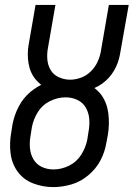

<svg xmlns="http://www.w3.org/2000/svg" viewBox="-20 -755 545 783"><path d="M197 8Q155 8 115.5 -7Q76 -22 52 -55Q28 -88 23 -130.5Q18 -173 26 -216L31 -248Q38 -285 56 -320Q74 -355 105 -381Q126 -398 148 -409Q137 -418 127 -429Q103 -457 96.5 -496Q90 -535 97 -574L125 -735H206L176 -562Q171 -537 173 -513Q175 -489 186.5 -469.5Q198 -450 220 -440Q242 -430 266 -430Q287 -430 309.5 -438Q332 -446 349.5 -463Q367 -480 377 -501Q387 -522 391 -544L424 -735H505L469 -532Q463 -498 445 -467Q427 -436 397 -414Q381 -403 365 -396Q381 -384 394 -367Q417 -334 422 -291Q427 -248 420 -206L414 -174Q408 -136 390 -101.5Q372 -67 340.5 -40.5Q309 -14 271.5 -3Q234 8 197 8ZM198 -64Q231 -64 262 -79.5Q293 -95 311.5 -124.5Q330 -154 336 -186L341 -218Q346 -244 344 -269.5Q342 -295 330 -316Q318 -337 295.5 -347.5Q273 -358 248 -358H247Q215 -358 183.5 -342.5Q152 -327 134 -297.5Q116 -268 110 -236L105 -204Q100 -178 102 -152.5Q104 -127 116 -106Q128 -85 150 -74.5Q172 -64 198 -64Z"/></svg>

Font: Iosevka SS08
Style: Italic
Weight: 400
Italic angle: -10°
Monospace: yes
Designer: Belleve Invis
Foundry: Belleve Invis
Version: 2.1.0; ttfautohint (v1.8.2)